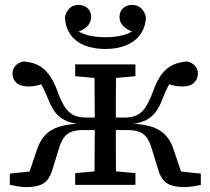

<svg xmlns="http://www.w3.org/2000/svg" viewBox="-20 -755 859 784"><path d="M20 0V-46L150 -60L86 -11L131 -144Q143 -181 164.5 -203.5Q186 -226 219.5 -237Q253 -248 303 -250L296 -249Q264 -254 242 -265.5Q220 -277 204.5 -297.5Q189 -318 177 -350Q160 -391 147 -413Q134 -435 121 -452L182 -424Q161 -415 141 -408.5Q121 -402 95 -402Q63 -402 47 -417Q31 -432 31 -454Q31 -473 42.5 -486Q54 -499 75 -504Q109 -502 134.5 -489.5Q160 -477 179.5 -451Q199 -425 215 -382Q229 -342 244.5 -318.5Q260 -295 280.5 -285Q301 -275 331 -275H398V-224H321Q294 -224 275 -218Q256 -212 243 -196Q230 -180 221 -150L194 -62Q182 -22 158 -6.5Q134 9 87 9Q71 9 53.5 6Q36 3 20 0ZM800 0Q784 3 766.5 6Q749 9 733 9Q686 9 662 -6.5Q638 -22 626 -62L599 -150Q590 -180 577 -196Q564 -212 545 -218Q526 -224 499 -224H422V-275H489Q519 -275 539.5 -285Q560 -295 575 -318.5Q590 -342 605 -382Q620 -425 639.5 -451Q659 -477 685 -489.5Q711 -502 745 -504Q765 -499 776.5 -486Q788 -473 788 -454Q788 -432 772 -417Q756 -402 725 -402Q699 -402 679 -408.5Q659 -415 638 -424L698 -452Q686 -435 672.5 -413Q659 -391 643 -350Q631 -318 615.5 -297.5Q600 -277 578 -265.5Q556 -254 524 -249L517 -250Q567 -248 600.5 -237Q634 -226 655.5 -203.5Q677 -181 689 -144L734 -11L670 -60L800 -46ZM365 0Q366 -31 366 -68.5Q366 -106 366.5 -146.5Q367 -187 367 -224V-267Q367 -305 366.5 -345.5Q366 -386 366 -424Q366 -462 365 -492H454Q454 -462 453.5 -424Q453 -386 453 -345.5Q453 -305 453 -267V-224Q453 -187 453 -146.5Q453 -106 453.5 -68.5Q454 -31 454 0ZM287 0V-48L397 -58H425L533 -48V0ZM287 -444V-492H533V-444L425 -434H397ZM410 -555Q360 -555 323.5 -570.5Q287 -586 267 -615Q247 -644 245 -685Q249 -705 263 -720Q277 -735 301 -735Q322 -735 337 -722Q352 -709 352 -685Q352 -664 336.5 -648Q321 -632 297 -625L286 -636Q309 -619 339.5 -611Q370 -603 410 -603Q450 -603 480.5 -611Q511 -619 534 -636L524 -625Q500 -632 484 -648Q468 -664 468 -685Q468 -709 483 -722Q498 -735 519 -735Q543 -735 557.5 -720Q572 -705 576 -685Q574 -644 553.5 -615Q533 -586 496.5 -570.5Q460 -555 410 -555Z"/></svg>

Font: Source Serif 4
Style: Regular
Weight: 400
Designer: Frank Grießhammer
Foundry: Adobe Systems Incorporated
Version: Version 4.004;hotconv 1.0.116;makeotfexe 2.5.65601